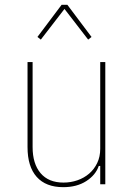

<svg xmlns="http://www.w3.org/2000/svg" viewBox="-20 -763 541 795"><path d="M395 -76H389Q376 -38 337 -13Q298 12 242 12Q170 12 132 -30.5Q94 -73 94 -154V-506H115V-154Q115 -85 148 -46Q181 -7 243 -7Q273 -7 300.5 -16.5Q328 -26 349 -44Q370 -62 382.5 -88Q395 -114 395 -147V-506H416V0H395ZM259 -743 359 -610 345 -599 247 -726 149 -599 135 -610 235 -743Z"/></svg>

Font: IBM Plex Sans Cond Thin
Style: Regular
Weight: 100
Width: 3
Designer: Mike Abbink, Paul van der Laan, Pieter van Rosmalen
Foundry: Bold Monday
Version: Version 1.3